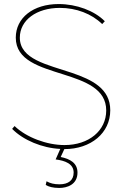

<svg xmlns="http://www.w3.org/2000/svg" viewBox="-20 -729 605 949"><path d="M273 200C311 200 363 184 363 124C363 76 325 56 280 47L298 8C430 8 525 -72 525 -184C525 -291 435 -335 335 -369C213 -410 78 -436 78 -543C78 -629 160 -690 276 -690C357 -690 433 -661 485 -610L498 -624C447 -676 358 -709 270 -709C144 -709 58 -641 58 -543C58 -430 178 -398 294 -361C401 -327 505 -290 505 -183C505 -83 419 -12 299 -12C211 -12 110 -50 52 -106L40 -92C95 -36 189 3 278 7L255 59C301 65 344 80 344 124C344 162 318 182 274 182C247 182 228 177 210 167L206 185C220 194 242 200 273 200Z"/></svg>

Font: Fixel Display Thin
Style: Regular
Weight: 100
Designer: AlfaBravo + MacPaw
Foundry: Kyrylo Tkachov, Marchela Mozhyna, Serhii Makarenko, Maria Weinstein, Zakhar Kryvoshyya
Version: Version 1.211